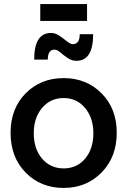

<svg xmlns="http://www.w3.org/2000/svg" viewBox="-20 -920 629 944"><path d="M178 -900H408V-817H178ZM438 -752Q438 -621 356 -621Q333 -621 313 -634.5Q293 -648 277 -662Q261 -676 248 -676Q215 -676 215 -627H148Q148 -758 231 -758Q252 -758 272.5 -744Q293 -730 309.5 -716.5Q326 -703 338 -703Q372 -703 372 -752ZM293 -536Q405 -536 479.5 -461Q554 -386 554 -267Q554 -148 479.5 -72Q405 4 293 4Q180 4 106 -71.5Q32 -147 32 -267Q32 -386 106 -461Q180 -536 293 -536ZM293 -438Q228 -438 187 -389.5Q146 -341 146 -265Q146 -188 187 -140Q228 -92 293 -92Q358 -92 398.5 -140Q439 -188 439 -265Q439 -341 398 -389.5Q357 -438 293 -438Z"/></svg>

Font: Steamflix Grotesk
Style: Regular
Weight: 400
Designer: Julieta Ulanovsky
Foundry: Julieta Ulanovsky
Version: Version 4.000;PS 004.000;hotconv 1.0.88;makeotf.lib2.5.64775